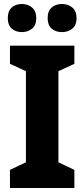

<svg xmlns="http://www.w3.org/2000/svg" viewBox="-20 -943 423 963"><path d="M353 0H30V-91L110 -129V-586L30 -623V-714H353V-623L273 -586V-129L353 -91ZM19 -852Q19 -888 39 -905.5Q59 -923 90 -923Q120 -923 141 -905Q162 -887 162 -852Q162 -817 141 -799.5Q120 -782 90 -782Q59 -782 39 -799.5Q19 -817 19 -852ZM219 -852Q219 -888 239.5 -905.5Q260 -923 291 -923Q322 -923 343 -905Q364 -887 364 -852Q364 -817 343 -799.5Q322 -782 291 -782Q259 -782 239 -799.5Q219 -817 219 -852Z"/></svg>

Font: Noto Sans Kannada SemiCondensed ExtraBold
Style: Regular
Weight: 800
Width: 4
Designer: Jelle Bosma - Monotype Design Team
Foundry: Monotype Imaging Inc.
Version: Version 2.005; ttfautohint (v1.8.4.7-5d5b)